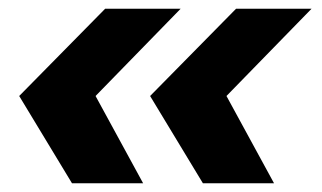

<svg xmlns="http://www.w3.org/2000/svg" viewBox="-20 -489 737 440"><path d="M145 -69 24 -269 221 -469H394L199 -269L308 -69ZM445 -69 324 -269 521 -469H694L499 -269L608 -69Z"/></svg>

Font: Plus Jakarta Display
Style: Bold Italic
Weight: 700
Italic angle: -12°
Designer: Gumpita Rahayu
Foundry: Tokotype Studio
Version: Version 1.000;hotconv 1.0.109;makeotfexe 2.5.65596